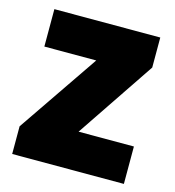

<svg xmlns="http://www.w3.org/2000/svg" viewBox="-88 -629 643 704"><g transform="rotate(15 233.5 -276.5)"><path d="M445 0H21V-105L230 -411H33V-553H435V-439L235 -142H445Z"/></g></svg>

Font: Noto Sans Ethiopic SemiCondensed Black
Style: Regular
Weight: 900
Width: 4
Designer: Monotype Design Team
Foundry: Monotype Imaging Inc.
Version: Version 2.102; ttfautohint (v1.8.4.7-5d5b)